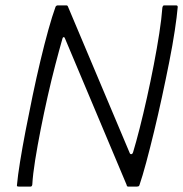

<svg xmlns="http://www.w3.org/2000/svg" viewBox="-20 -693 680 713"><path d="M462 -124Q464 -120 468 -120.5Q472 -121 474 -127Q485 -163 498.5 -216Q512 -269 525.5 -329.5Q539 -390 551 -452Q563 -514 571.5 -569Q580 -624 583 -665Q585 -673 589 -673H634Q637 -673 638.5 -671.5Q640 -670 640 -667Q637 -632 629 -579Q621 -526 608.5 -463Q596 -400 581.5 -333Q567 -266 552 -204Q537 -142 523 -90Q509 -38 498 -6Q497 -2 494 -1Q491 0 488 0H456Q451 0 450 -7L221 -551Q220 -555 216.5 -555Q213 -555 212 -550Q200 -508 185.5 -452.5Q171 -397 157 -335Q143 -273 131 -212Q119 -151 110.5 -98Q102 -45 100 -8Q99 0 93 0H50Q47 0 44.5 -1Q42 -2 43 -6Q46 -40 54.5 -92.5Q63 -145 75 -207.5Q87 -270 101 -337Q115 -404 130 -467Q145 -530 159.5 -582Q174 -634 186 -667Q187 -670 189.5 -671.5Q192 -673 194 -673H227Q231 -673 233 -667Z"/></svg>

Font: Glory Thin Light
Style: Italic
Weight: 300
Italic angle: -12°
Version: Version 1.011